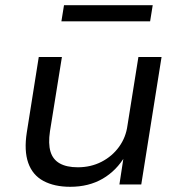

<svg xmlns="http://www.w3.org/2000/svg" viewBox="-20 -709 694 738"><path d="M250 9Q189 9 147 -13.5Q105 -36 88.5 -83Q72 -130 83 -200L129 -490H218L172 -204Q165 -157 174 -126.5Q183 -96 209.5 -81Q236 -66 279 -66Q329 -66 370 -87Q411 -108 437.5 -144.5Q464 -181 470 -227L512 -490H601L523 0H439L456 -111H462Q428 -53 374.5 -22Q321 9 250 9ZM216 -627 226 -689H567L557 -627Z"/></svg>

Font: Nunito Sans 10pt SemiExpanded
Style: Italic
Weight: 400
Width: 6
Italic angle: -9°
Designer: Vernon Adams
Foundry: Vernon Adams
Version: Version 3.101;gftools[0.9.27]